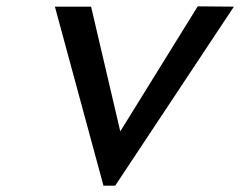

<svg xmlns="http://www.w3.org/2000/svg" viewBox="-20 -593 757 605"><path d="M153 -572 306 -8H343L717 -572L603 -573L359 -179L267 -572Z"/></svg>

Font: Charger Eco
Style: Obl
Weight: 1000
Designer: Jasper
Foundry: Cannot Into Space Fonts
Version: Version 1.1